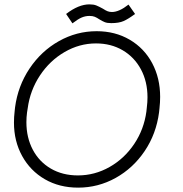

<svg xmlns="http://www.w3.org/2000/svg" viewBox="-20 -843 838 880"><path d="M44 -281Q44 -307 47 -332L49 -351Q62 -449 115.5 -529Q169 -609 250 -654.5Q331 -700 423 -700Q508 -700 574.5 -661Q641 -622 677.5 -553.5Q714 -485 714 -399Q714 -374 711 -347L709 -328Q696 -229 643 -150.5Q590 -72 510 -27.5Q430 17 338 17Q252 17 185.5 -21.5Q119 -60 81.5 -128Q44 -196 44 -281ZM651 -332 653 -351Q656 -375 656 -397Q656 -469 626 -525Q596 -581 542.5 -612.5Q489 -644 420 -644Q344 -644 276 -604.5Q208 -565 163 -497Q118 -429 107 -347L104 -328Q101 -306 101 -283Q101 -212 130.5 -156.5Q160 -101 213.5 -70Q267 -39 337 -39Q414 -39 482 -77.5Q550 -116 595 -183Q640 -250 651 -332ZM390 -823Q409 -823 421.5 -818Q434 -813 452 -803Q464 -795 473 -791.5Q482 -788 493 -788Q526 -788 569 -822L599 -779Q568 -756 546.5 -746.5Q525 -737 490 -737Q471 -737 460 -741.5Q449 -746 436 -754Q424 -762 414.5 -766Q405 -770 390 -770Q372 -770 355 -763Q338 -756 312 -736L283 -779Q340 -823 390 -823Z"/></svg>

Font: Bellota
Style: Italic
Weight: 400
Italic angle: -7.5°
Designer: Kemie Guaida
Foundry: Kemie Guaida
Version: Version 4.001